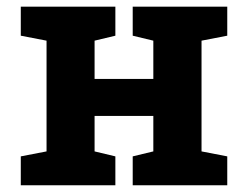

<svg xmlns="http://www.w3.org/2000/svg" viewBox="-20 -548 731 568"><path d="M41.5 0V-85.4L117.7 -100.1V-427.7L41.5 -442.4V-528.3H321.3V-442.4L259.8 -427.7V-314.5H433.6V-427.7L372.6 -442.4V-528.3H433.6H576.2H652.3V-442.4L576.2 -427.7V-100.1L652.3 -85.4V0H372.6V-85.4L433.6 -100.1V-205.1H259.8V-100.1L321.3 -85.4V0Z"/></svg>

Font: Roboto Slab LO
Style: Bold
Weight: 700
Designer: Google
Version: Version 2.000